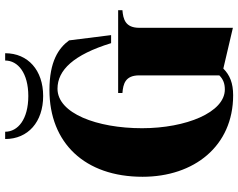

<svg xmlns="http://www.w3.org/2000/svg" viewBox="-112 -820 946 763"><g transform="rotate(-90 361.5 -438.0)"><path d="M374 -442V-425C410 -422 444 -414 444 -358V-40C429 -25 412 -18 388 -18C297 -18 234 -172 234 -347C234 -526 293 -683 391 -683C465 -683 526 -619 572 -470H604L583 -637C552 -679 499 -715 386 -715C175 -715 41 -574 41 -345C41 -140 163 15 365 15C413 15 445 2 471 -24L633 14V-358C633 -414 668 -422 703 -425V-442ZM220 -891H191C191 -800 259 -740 362 -740C464 -740 532 -800 532 -891H503C503 -840 453 -799 362 -799C270 -799 220 -840 220 -891Z"/></g></svg>

Font: Sprat Condesed
Style: Bold
Weight: 700
Width: 3
Designer: Ethan Nakache
Foundry: Collletttivo
Version: Version 2.000;Glyphs 3.2 (3217)